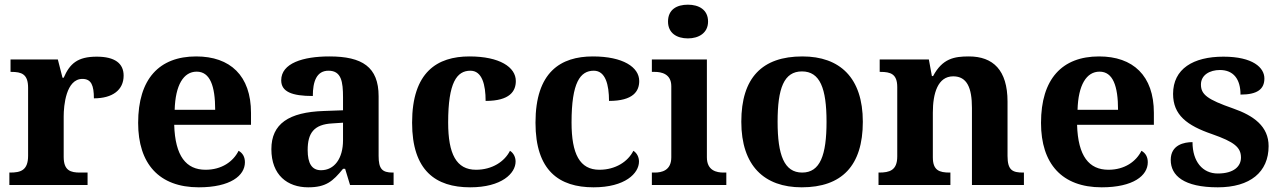

<svg xmlns="http://www.w3.org/2000/svg" viewBox="-20 -790 5478 820"><path d="M20 0H354V-53H322C282 -53 252 -61 252 -120V-293C252 -339 262 -453 332 -453C370 -453 381 -425 381 -370C461 -370 508 -406 508 -467C508 -519 471 -548 393 -548C311 -548 278 -518 252 -458H247L227 -536H25V-483H28C72 -483 100 -474 100 -415V-125C100 -62 68 -53 23 -53H20Z M829 10C964 10 1026 -40 1026 -97C1026 -119 1017 -136 999 -146C976 -100 927 -65 858 -65C775 -65 728 -123 724 -257H1052V-308C1052 -467 963 -549 818 -549C660 -549 570 -453 570 -265C570 -91 659 10 829 10ZM899 -321H726C729 -427 764 -484 820 -484C877 -484 899 -423 899 -321Z M1296 10C1372 10 1401 -15 1445 -69H1454L1475 0H1661V-53H1657C1612 -53 1597 -69 1597 -124V-379C1597 -504 1527 -549 1387 -549C1274 -549 1181 -520 1181 -447C1181 -398 1227 -380 1316 -380C1316 -442 1332 -488 1383 -488C1438 -488 1445 -441 1445 -374V-319L1363 -316C1213 -311 1139 -261 1139 -153C1139 -42 1208 10 1296 10ZM1351 -63C1312 -63 1294 -92 1294 -149C1294 -221 1320 -259 1400 -263L1445 -266V-191C1445 -113 1408 -63 1351 -63Z M1988 10C2123 10 2182 -50 2182 -100C2182 -118 2174 -136 2158 -146C2135 -100 2082 -65 2013 -65C1929 -65 1894 -132 1894 -267C1894 -438 1931 -488 1989 -488C2039 -488 2054 -428 2054 -359C2158 -359 2183 -401 2183 -444C2183 -503 2114 -549 1985 -549C1847 -549 1740 -482 1740 -266C1740 -61 1841 10 1988 10Z M2515 10C2650 10 2709 -50 2709 -100C2709 -118 2701 -136 2685 -146C2662 -100 2609 -65 2540 -65C2456 -65 2421 -132 2421 -267C2421 -438 2458 -488 2516 -488C2566 -488 2581 -428 2581 -359C2685 -359 2710 -401 2710 -444C2710 -503 2641 -549 2512 -549C2374 -549 2267 -482 2267 -266C2267 -61 2368 10 2515 10Z M2918 -626C2964 -626 3004 -649 3004 -698C3004 -749 2964 -770 2918 -770C2870 -770 2833 -749 2833 -698C2833 -649 2870 -626 2918 -626ZM2764 0H3082V-53H3070C3041 -53 2999 -61 2999 -118V-536H2764V-483H2776C2804 -483 2847 -475 2847 -422V-118C2847 -61 2805 -53 2776 -53H2764Z M3404 10C3575 10 3665 -82 3665 -270C3665 -458 3567 -549 3407 -549C3235 -549 3146 -458 3146 -270C3146 -82 3244 10 3404 10ZM3406 -53C3329 -53 3301 -128 3301 -270C3301 -413 3328 -485 3405 -485C3482 -485 3510 -413 3510 -270C3510 -128 3483 -53 3406 -53Z M3732 0H4039V-53H4036C3992 -53 3964 -62 3964 -118V-309C3964 -391 3985 -464 4051 -464C4110 -464 4131 -415 4131 -329V0H4353V-53H4350C4305 -53 4283 -62 4283 -124V-356C4283 -491 4221 -549 4118 -549C4055 -549 4005 -540 3965 -465H3960L3947 -536H3737V-483H3740C3784 -483 3812 -474 3812 -418V-122C3812 -62 3779 -53 3734 -53H3732Z M4685 10C4820 10 4882 -40 4882 -97C4882 -119 4873 -136 4855 -146C4832 -100 4783 -65 4714 -65C4631 -65 4584 -123 4580 -257H4908V-308C4908 -467 4819 -549 4674 -549C4516 -549 4426 -453 4426 -265C4426 -91 4515 10 4685 10ZM4755 -321H4582C4585 -427 4620 -484 4676 -484C4733 -484 4755 -423 4755 -321Z M5181 10C5319 10 5398 -55 5398 -166C5398 -250 5335 -296 5246 -327C5137 -365 5109 -386 5109 -429C5109 -470 5147 -491 5190 -491C5248 -491 5278 -452 5278 -386C5351 -386 5380 -410 5380 -455C5380 -501 5331 -548 5205 -548C5076 -548 4990 -496 4990 -389C4990 -299 5049 -254 5157 -217C5251 -184 5280 -161 5280 -117C5280 -80 5250 -49 5181 -49C5116 -49 5073 -100 5073 -183C5038 -183 4980 -172 4980 -107C4980 -40 5036 10 5181 10Z"/></svg>

Font: Noto Serif Test
Style: Bold
Weight: 700
Version: Version 1.000